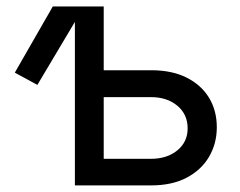

<svg xmlns="http://www.w3.org/2000/svg" viewBox="-20 -562 726 582"><path d="M93.3 -304.7 24.9 -341.8 140.1 -542.5H234.9ZM280.8 -349.1H438Q501.5 -349.1 545.9 -326.7Q590.3 -304.2 613.8 -265.4Q637.2 -226.6 637.2 -176.3Q637.2 -127 613.8 -86.9Q590.3 -46.9 545.9 -23.4Q501.5 0 438 0H207V-542.5H294.4V-80.6H437.5Q486.3 -80.6 517.6 -106.2Q548.8 -131.8 548.8 -172.9Q548.8 -215.3 517.6 -241.5Q486.3 -267.6 437.5 -267.6H280.8Z"/></svg>

Font: Inter 16pt
Style: Regular
Weight: 400
Version: Version 4.001;git-66647c0bb